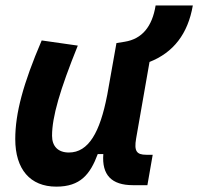

<svg xmlns="http://www.w3.org/2000/svg" viewBox="-20 -676 729 706"><path d="M187 10.3C275.4 10.3 311.5 -34.7 339.4 -109.4H359.9C354 -32.7 390.1 4.9 468.8 4.9H522L541.5 -106.9H518.1C481.9 -106.9 472.7 -120.6 480.5 -166.5L529.8 -448.2C617.7 -482.9 670.9 -551.3 689 -655.8H552.2C539.6 -578.1 502.4 -532.7 438.5 -522.5L408.2 -517.6L374 -325.2V-325.7C347.7 -189.5 305.7 -115.2 233.4 -115.2C193.8 -115.2 171.4 -137.7 171.4 -176.8C171.4 -246.1 200.2 -345.2 266.1 -508.3L133.3 -527.3C64.9 -367.7 36.1 -259.3 36.1 -164.6C36.1 -53.7 90.8 10.3 187 10.3Z"/></svg>

Font: Cascadia Code
Style: Bold Italic
Weight: 700
Italic angle: -10°
Monospace: yes
Designer: Aaron Bell
Foundry: Saja Typeworks
Version: Version 2404.023